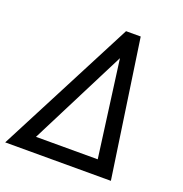

<svg xmlns="http://www.w3.org/2000/svg" viewBox="-161 -824 890 936"><g transform="rotate(20 284.0 -355.5)"><path d="M98.6 -76.7H418.9L352.1 -577.1ZM335 -710.9H411.1L515.1 0H-33.2Z"/></g></svg>

Font: MAUL Condensed Italic
Style: Condenced Regular Italic
Weight: 400
Italic angle: -12°
Designer: MAUL
Version: Version 1.0; 2020; ttfautohint (v1.8.3)